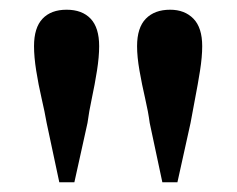

<svg xmlns="http://www.w3.org/2000/svg" viewBox="-20 -841 487 395"><path d="M117 -821Q149 -821 166.5 -802.5Q184 -784 184 -746Q184 -724 179.5 -695.5Q175 -667 169 -639Q163 -611 160 -588L133 -466H102L76 -588Q72 -611 65.5 -639Q59 -667 54.5 -695.5Q50 -724 50 -746Q50 -784 67.5 -802.5Q85 -821 117 -821ZM330 -821Q360 -821 378 -802.5Q396 -784 396 -746Q396 -724 391.5 -695.5Q387 -667 381.5 -639Q376 -611 372 -588L345 -466H314L288 -588Q285 -611 278.5 -639Q272 -667 267 -695.5Q262 -724 262 -746Q262 -784 280 -802.5Q298 -821 330 -821Z"/></svg>

Font: Noto Serif KR ExtraLight
Style: Bold
Weight: 700
Version: Version 2.002-H1;hotconv 1.1.0;makeotfexe 2.6.0